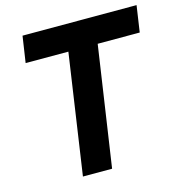

<svg xmlns="http://www.w3.org/2000/svg" viewBox="-107 -819 862 915"><g transform="rotate(-15 324.0 -361.5)"><path d="M190.1 0 277.1 -592.9H66.3L85.8 -723H648.4L629.2 -592.9H421.8L334 0Z"/></g></svg>

Font: Public Sans Thin
Style: Italic
Weight: 100
Italic angle: -8°
Designer: The Public Sans project authors (U.S. Web Design System). Libre Franklin designed by Pablo Impallari and Rodrigo Fuenzal
Version: Version 2.000